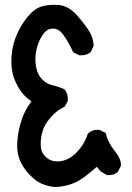

<svg xmlns="http://www.w3.org/2000/svg" viewBox="-20 -750 540 784"><path d="M206.1 13.7Q152.3 9.3 117.7 -20.5Q84 -49.3 65.4 -86.4Q46.9 -124 50.8 -173.8Q54.7 -221.7 69.8 -265.1Q83.5 -303.2 108.4 -336.4Q100.6 -341.3 93.8 -346.9Q86.9 -352.5 81.1 -358.6Q75.2 -364.7 69.3 -372.1Q49.8 -396.5 36.6 -433.1Q23.4 -470.2 27.3 -521Q31.2 -570.8 49.8 -611.3Q67.9 -651.9 94.2 -683.1Q121.6 -715.8 151.9 -724.1Q166.5 -728.5 183.6 -729.7Q200.7 -731 220.2 -729.5Q261.7 -726.1 298.3 -683.1Q333 -642.6 346.2 -619.1Q353.5 -606.9 357.4 -593.5Q361.3 -580.1 362.3 -564.9V-562.5L361.3 -560.1L351.6 -539.6L350.6 -537.6L348.6 -536.1Q330.1 -522 304.7 -524.4H302.7L301.3 -525.4L281.7 -535.2L278.8 -536.6L277.3 -540Q256.3 -585 235.8 -611.3Q218.3 -634.3 194.3 -633.3Q170.4 -632.3 154.3 -607.4Q145 -593.8 138.7 -578.6Q132.3 -563.5 128.7 -546.4Q125 -529.3 124.5 -512.5Q124 -495.6 127 -479Q132.3 -446.8 150.6 -427.5Q168.9 -408.2 190.9 -402.8Q197.3 -401.4 203.4 -399.7Q209.5 -397.9 215.6 -396Q221.7 -394 227.8 -391.8Q233.9 -389.6 240.2 -386.7L242.2 -386.2L244.1 -384.3Q251.5 -375 254.6 -363.8Q257.8 -352.5 256.8 -339.8V-337.9L255.9 -335.9L245.1 -316.4L243.2 -313.5L240.2 -312.5Q214.8 -301.3 189 -272.9Q180.2 -263.2 173.3 -253.4Q166.5 -243.7 161.6 -233.9Q156.7 -224.1 153.8 -213.9Q144.5 -183.6 146.5 -152.8Q147.5 -138.7 153.3 -127.2Q159.2 -115.7 170.4 -106Q192.4 -87.4 226.6 -91.8Q262.2 -96.2 293 -127.9Q308.6 -144 319.8 -162.4Q331.1 -180.7 337.4 -201.2L338.4 -203.6L340.3 -205.6Q358.9 -222.2 384.8 -219.7H386.7L388.2 -218.8L407.7 -209L411.6 -207L413.1 -202.1Q420.4 -169.4 446.3 -136.7Q476.1 -99.6 473.6 -74.2V-72.3L472.7 -70.8L462.9 -51.3L461.9 -49.8L460.9 -48.3Q443.8 -32.7 418 -35.2H416L414.1 -36.6L392.6 -49.3L391.1 -50.3L390.1 -51.3L375 -68.8Q318.4 -18.1 285.2 -3.9Q249.5 11.7 207.5 13.7H207Z"/></svg>

Font: NaikaiFont
Style: Bold
Weight: 700
Version: Version 1.89